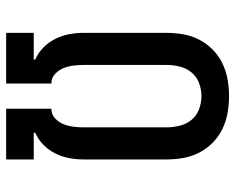

<svg xmlns="http://www.w3.org/2000/svg" viewBox="-92 -684 783 640"><g transform="rotate(-90 300.0 -363.5)"><path d="M300 8Q272 8 244 3Q216 -2 191 -14Q166 -26 145.5 -46Q125 -66 112 -91Q99 -116 94 -144Q89 -172 89 -200V-476Q89 -501 93.5 -525Q98 -549 109 -571Q120 -593 137.5 -610.5Q155 -628 178 -638V-643H89V-735H258V-584H254Q237 -583 224.5 -570.5Q212 -558 206 -542.5Q200 -527 198 -510Q196 -493 196 -476V-200Q196 -178 201.5 -156Q207 -134 221 -117Q235 -100 256.5 -92Q278 -84 300 -84Q322 -84 343.5 -92Q365 -100 379 -117Q393 -134 398.5 -156Q404 -178 404 -200V-476Q404 -493 402 -510Q400 -527 394 -542.5Q388 -558 375.5 -570.5Q363 -583 346 -584H342V-735H511V-643H422V-638Q445 -628 462.5 -610.5Q480 -593 491 -571Q502 -549 506.5 -525Q511 -501 511 -476V-200Q511 -172 506 -144Q501 -116 488 -91Q475 -66 454.5 -46Q434 -26 409 -14Q384 -2 356 3Q328 8 300 8Z"/></g></svg>

Font: Iosevka Curly Slab SmBdEx
Style: Regular
Weight: 600
Width: 7
Monospace: yes
Designer: Belleve Invis
Foundry: Belleve Invis
Version: Version 11.1.0; ttfautohint (v1.8.3)